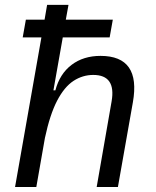

<svg xmlns="http://www.w3.org/2000/svg" viewBox="-20 -752 626 772"><path d="M368.7 0 428.7 -344.2Q447.3 -450.7 355 -450.7Q312.5 -450.7 275.6 -426.8Q238.8 -402.8 209.7 -347.2Q180.7 -291.5 160.6 -197.3L126 0H40.5L146.5 -601.6H71.3L84 -672.9H159.2L169.4 -732.4H255.4L244.6 -672.9H433.6L420.9 -601.6H232.4L194.8 -388.7H202.6Q220.2 -455.1 267.8 -491.2Q315.4 -527.3 384.3 -527.3Q547.4 -527.3 514.2 -340.3L454.1 0Z"/></svg>

Font: Cascadia Code NF SemiLight
Style: Italic
Weight: 350
Italic angle: -10°
Monospace: yes
Designer: Aaron Bell
Foundry: Saja Typeworks
Version: Version 2404.023; ttfautohint (v1.8.4)